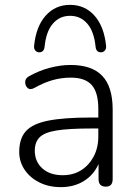

<svg xmlns="http://www.w3.org/2000/svg" viewBox="-20 -761 562 789"><path d="M230 8Q181 8 142.5 -11Q104 -30 81.5 -63Q59 -96 59 -137Q59 -191 86 -221.5Q113 -252 177 -265Q241 -278 353 -278H384V-314Q384 -381 357 -411.5Q330 -442 271 -442Q233 -442 197 -432Q161 -422 122 -400Q104 -390 93.5 -399.5Q83 -409 83.5 -424.5Q84 -440 100 -448Q141 -471 185 -482.5Q229 -494 270 -494Q358 -494 400.5 -449Q443 -404 443 -311V-25Q443 6 415 6Q385 6 385 -25V-87Q365 -42 324.5 -17Q284 8 230 8ZM238 -41Q281 -41 313.5 -61.5Q346 -82 365 -118Q384 -154 384 -200V-233H354Q264 -233 213.5 -225Q163 -217 143 -197Q123 -177 123 -142Q123 -97 154 -69Q185 -41 238 -41ZM141 -546Q132 -546 125.5 -553Q119 -560 120 -572Q128 -652 167.5 -696.5Q207 -741 268 -741Q329 -741 368.5 -696.5Q408 -652 416 -572Q417 -560 410.5 -553Q404 -546 395 -546Q376 -546 373 -567Q367 -631 339 -663.5Q311 -696 268 -696Q225 -696 197 -663.5Q169 -631 163 -567Q160 -546 141 -546Z"/></svg>

Font: Nunito Light
Style: Regular
Weight: 300
Designer: Vernon Adams
Foundry: Vernon Adams
Version: Version 3.601; ttfautohint (v1.8.2.53-6de2)